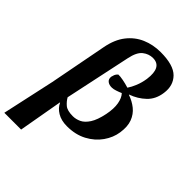

<svg xmlns="http://www.w3.org/2000/svg" viewBox="-331 -894 1261 1261"><g transform="rotate(45 299.5 -264.0)"><path d="M-48 240 32 -126 109 -527Q125 -611 166.5 -664Q208 -717 267.5 -742.5Q327 -768 397 -768Q517 -768 564.5 -719.5Q612 -671 601 -594Q592 -527 549 -486Q506 -445 447 -424V-422Q491 -407 524.5 -380Q558 -353 574 -311Q590 -269 581 -208Q573 -152 537.5 -101.5Q502 -51 443 -19.5Q384 12 305 12Q252 12 215.5 -10Q179 -32 164 -66H162L108 240ZM286 -62Q314 -62 342 -75Q370 -88 393.5 -124Q417 -160 431 -228Q443 -288 435.5 -331Q428 -374 406 -397Q388 -389 368 -382.5Q348 -376 336 -376Q310 -375 294 -387.5Q278 -400 281 -424Q283 -433 287.5 -445Q292 -457 304 -467Q320 -468 349 -462.5Q378 -457 407 -448Q423 -471 437 -505.5Q451 -540 457 -580Q474 -705 388 -705Q350 -705 318 -680Q286 -655 272 -587L174 -126Q188 -101 211 -81.5Q234 -62 286 -62Z"/></g></svg>

Font: Noto Serif
Style: Bold Italic
Weight: 700
Italic angle: -12°
Designer: Monotype Design Team
Foundry: Monotype Imaging Inc.
Version: Version 2.013